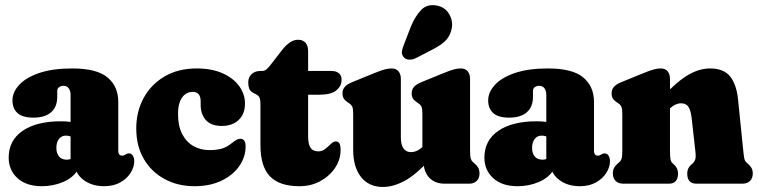

<svg xmlns="http://www.w3.org/2000/svg" viewBox="-20 -730 3014 763"><path d="M278 -80V-94L260.5 -95V-352Q260.5 -369 253.2 -379Q246 -389 232 -389Q222.5 -389 215 -383.8Q207.5 -378.5 207.5 -369V-345.5Q207.5 -305 183 -283.8Q158.5 -262.5 112.5 -262.5Q69.5 -262.5 49.5 -280.8Q29.5 -299 29.5 -331Q29.5 -363.5 56 -392.5Q82.5 -421.5 135.5 -439.8Q188.5 -458 267.5 -458Q364 -458 407 -422.5Q450 -387 450 -325V-129.5Q450 -123 453.2 -117.2Q456.5 -111.5 465.5 -111.5Q470 -111.5 473.2 -113Q476.5 -114.5 479.5 -116.5Q482 -118 485.2 -119.2Q488.5 -120.5 492.5 -120.5Q502.5 -120.5 508 -111.2Q513.5 -102 513.5 -89.5Q513.5 -66 499 -43Q484.5 -20 457.8 -5Q431 10 394 10Q344.5 10 311.2 -15.5Q278 -41 278 -80ZM14.5 -103.5Q14.5 -172 69.8 -210Q125 -248 222 -248Q243 -248 261 -245.5Q279 -243 290 -238L271.5 -181.5Q263.5 -187 257 -189Q250.5 -191 241.5 -191Q224.5 -191 214.2 -177.8Q204 -164.5 204 -142.5Q204 -120.5 214.8 -108Q225.5 -95.5 245 -95.5Q256.5 -95.5 265.5 -100Q274.5 -104.5 278 -109.5L289 -54.5Q270.5 -24 231.2 -7Q192 10 146.5 10Q84.5 10 49.5 -22Q14.5 -54 14.5 -103.5Z M953.5 -318.5Q953.5 -276.5 928.2 -253Q903 -229.5 861.5 -229.5Q819 -229.5 798.2 -252.8Q777.5 -276 777.5 -312.5V-327Q777.5 -346 769.5 -355.5Q761.5 -365 745.5 -365Q729.5 -365 716.2 -355.5Q703 -346 695.2 -326.5Q687.5 -307 687.5 -277Q687.5 -229 704.2 -197Q721 -165 749.2 -149.2Q777.5 -133.5 812 -133.5Q841.5 -133.5 861.8 -139.5Q882 -145.5 901 -161Q915 -172.5 922.2 -175.5Q929.5 -178.5 936 -178.5Q944.5 -178.5 950.2 -171.5Q956 -164.5 956 -148.5Q956 -106 931 -70Q906 -34 860.2 -12Q814.5 10 752.5 10Q687.5 10 635 -18Q582.5 -46 552 -97.5Q521.5 -149 521.5 -219.5Q521.5 -286.5 550.8 -340.5Q580 -394.5 634 -426.2Q688 -458 761.5 -458Q821 -458 864 -439Q907 -420 930.2 -388.2Q953.5 -356.5 953.5 -318.5Z M997 -355.5 987.5 -360.5Q974 -367.5 970.2 -378Q966.5 -388.5 966.5 -403.5Q966.5 -423 980 -435.5Q993.5 -448 1014.5 -448H1023Q1031 -448 1039 -454.5Q1047 -461 1061 -479.5L1100 -530Q1116 -550.5 1131.8 -561.2Q1147.5 -572 1164.5 -572Q1183 -572 1193.8 -560.5Q1204.5 -549 1204.5 -525V-187.5Q1204.5 -157 1214 -142.8Q1223.5 -128.5 1245 -128.5Q1257.5 -128.5 1267 -134.5Q1276.5 -140.5 1284.2 -148.2Q1292 -156 1299.5 -162Q1307 -168 1315 -168Q1324 -168 1328.8 -160.2Q1333.5 -152.5 1333.5 -133.5Q1333.5 -96 1311.8 -63.2Q1290 -30.5 1253 -10.2Q1216 10 1169.5 10Q1091 10 1053 -29Q1015 -68 1015 -153.5V-314.5Q1015 -331 1012.2 -340Q1009.5 -349 997 -355.5ZM1141 -353.5V-448H1296.5Q1316 -448 1326.8 -439Q1337.5 -430 1337.5 -413Q1337.5 -388 1316.5 -370.8Q1295.5 -353.5 1247 -353.5Z M1664 -82.5V-99L1658.5 -100V-278.5Q1658.5 -298 1654.8 -306Q1651 -314 1642.5 -319.5L1638 -322.5Q1626 -330.5 1621 -338.5Q1616 -346.5 1616 -359Q1616 -373.5 1624.5 -384Q1633 -394.5 1654.5 -403.5L1744 -440Q1769.5 -450.5 1784 -454.2Q1798.5 -458 1811 -458Q1829.5 -458 1838.8 -446.5Q1848 -435 1848 -416.5V-133Q1848 -108.5 1850.8 -99.8Q1853.5 -91 1859 -86.5L1864 -82Q1874.5 -73.5 1880 -64.2Q1885.5 -55 1885.5 -40.5Q1885.5 -21.5 1874.2 -10.8Q1863 0 1844 0H1748.5Q1708 0 1686 -23.8Q1664 -47.5 1664 -82.5ZM1383.5 -135V-278.5Q1383.5 -298 1379.8 -306Q1376 -314 1367.5 -319.5L1363 -322.5Q1351 -330.5 1346 -338.5Q1341 -346.5 1341 -359Q1341 -373.5 1349.5 -384Q1358 -394.5 1379.5 -403.5L1469 -440Q1494.5 -450.5 1509 -454.2Q1523.5 -458 1536 -458Q1554.5 -458 1563.8 -446.5Q1573 -435 1573 -416.5V-183Q1573 -155 1583.5 -140.2Q1594 -125.5 1612.5 -125.5Q1625.5 -125.5 1637.2 -131Q1649 -136.5 1660 -147L1674 -160.5L1707.5 -116.5L1688.5 -96Q1631 -34 1586.5 -10.5Q1542 13 1501.5 13Q1446.5 13 1415 -26.2Q1383.5 -65.5 1383.5 -135ZM1612.5 -623.5Q1630 -666 1653.8 -690.5Q1677.5 -715 1715.5 -708Q1748 -702 1764.2 -675.2Q1780.5 -648.5 1775.5 -619Q1770.5 -590 1753 -571Q1735.5 -552 1698.5 -533L1632.5 -499Q1620 -492.5 1606.2 -493Q1592.5 -493.5 1584.5 -502.5Q1575.5 -513 1577.2 -525.8Q1579 -538.5 1585 -552.5Z M2168.5 -80V-94L2151 -95V-352Q2151 -369 2143.8 -379Q2136.5 -389 2122.5 -389Q2113 -389 2105.5 -383.8Q2098 -378.5 2098 -369V-345.5Q2098 -305 2073.5 -283.8Q2049 -262.5 2003 -262.5Q1960 -262.5 1940 -280.8Q1920 -299 1920 -331Q1920 -363.5 1946.5 -392.5Q1973 -421.5 2026 -439.8Q2079 -458 2158 -458Q2254.5 -458 2297.5 -422.5Q2340.5 -387 2340.5 -325V-129.5Q2340.5 -123 2343.8 -117.2Q2347 -111.5 2356 -111.5Q2360.5 -111.5 2363.8 -113Q2367 -114.5 2370 -116.5Q2372.5 -118 2375.8 -119.2Q2379 -120.5 2383 -120.5Q2393 -120.5 2398.5 -111.2Q2404 -102 2404 -89.5Q2404 -66 2389.5 -43Q2375 -20 2348.2 -5Q2321.5 10 2284.5 10Q2235 10 2201.8 -15.5Q2168.5 -41 2168.5 -80ZM1905 -103.5Q1905 -172 1960.2 -210Q2015.5 -248 2112.5 -248Q2133.5 -248 2151.5 -245.5Q2169.5 -243 2180.5 -238L2162 -181.5Q2154 -187 2147.5 -189Q2141 -191 2132 -191Q2115 -191 2104.8 -177.8Q2094.5 -164.5 2094.5 -142.5Q2094.5 -120.5 2105.2 -108Q2116 -95.5 2135.5 -95.5Q2147 -95.5 2156 -100Q2165 -104.5 2168.5 -109.5L2179.5 -54.5Q2161 -24 2121.8 -7Q2082.5 10 2037 10Q1975 10 1940 -22Q1905 -54 1905 -103.5Z M2642.5 -416.5V-133Q2642.5 -107 2644.5 -97Q2646.5 -87 2652.5 -81.5L2658.5 -76Q2674.5 -61.5 2674.5 -40.5Q2674.5 0 2637.5 0H2457Q2438 0 2426.8 -10.8Q2415.5 -21.5 2415.5 -40.5Q2415.5 -55 2421 -64.2Q2426.5 -73.5 2437 -82L2442 -86.5Q2447.5 -91 2450.2 -99.8Q2453 -108.5 2453 -133V-278.5Q2453 -298 2449.2 -306Q2445.5 -314 2437 -319.5L2432.5 -322.5Q2420.5 -330.5 2415.5 -338.5Q2410.5 -346.5 2410.5 -359Q2410.5 -373.5 2419 -384Q2427.5 -394.5 2449 -403.5L2538.5 -440Q2564 -450.5 2578.5 -454.2Q2593 -458 2605.5 -458Q2624 -458 2633.2 -446.5Q2642.5 -435 2642.5 -416.5ZM2626.5 -284.5 2593.5 -325 2613 -345.5Q2672.5 -408 2716 -433Q2759.5 -458 2801.5 -458Q2856.5 -458 2881.8 -425.8Q2907 -393.5 2913 -335L2933.5 -133Q2936 -109 2937.8 -100.2Q2939.5 -91.5 2944.5 -86.5L2949.5 -82Q2959.5 -73 2965.5 -64Q2971.5 -55 2971.5 -40.5Q2971.5 -21.5 2960.2 -10.8Q2949 0 2930 0H2748Q2711 0 2711 -40.5Q2711 -62.5 2727.5 -76L2733.5 -81.5Q2739.5 -87 2742.8 -96Q2746 -105 2743.5 -128L2728.5 -261.5Q2725 -291 2716 -305.2Q2707 -319.5 2686.5 -319.5Q2675.5 -319.5 2664.5 -314.5Q2653.5 -309.5 2641 -298Z"/></svg>

Font: Fraunces 144pt S100 Black
Style: Regular
Weight: 900
Version: Version 1.000